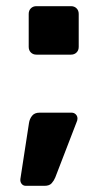

<svg xmlns="http://www.w3.org/2000/svg" viewBox="-20 -527 333 622"><path d="M64 75Q55 75 50 68.5Q45 62 46 53L74 -129Q76 -142 84 -152Q92 -162 108 -162H212Q220 -162 225.5 -156.5Q231 -151 231 -143Q231 -137 228 -131L159 48Q155 58 147.5 66.5Q140 75 124 75ZM98 -350Q87 -350 80 -357Q73 -364 73 -375V-482Q73 -493 80 -500Q87 -507 98 -507H210Q221 -507 228 -500Q235 -493 235 -482V-375Q235 -364 228 -357Q221 -350 210 -350Z"/></svg>

Font: Rubik Light SemiBold
Style: Regular
Weight: 600
Version: Version 2.300;gftools[0.9.30]